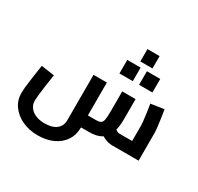

<svg xmlns="http://www.w3.org/2000/svg" viewBox="-223 -1149 1723 1668"><g transform="rotate(30 638.0 -315.0)"><path d="M345 248Q258 248 189 215.5Q120 183 80 127Q40 71 40 -1Q40 -21 43 -54Q46 -87 51.5 -127Q57 -167 63.5 -210Q70 -253 76 -293L208 -274Q197 -205 189.5 -150Q182 -95 178 -57Q174 -19 174 -1Q174 36 195 65.5Q216 95 254.5 111.5Q293 128 345 128Q423 128 463.5 95Q504 62 504 5V-450H638V5Q638 77 601 132Q564 187 498 217.5Q432 248 345 248ZM638 0V-120H719Q749 -120 765 -128.5Q781 -137 786.5 -165Q792 -193 792 -250V-450H926V-250Q926 -163 905 -107.5Q884 -52 838.5 -26Q793 0 719 0ZM953 0Q916 0 880.5 -14.5Q845 -29 813 -57L902 -147Q921 -131 932 -125.5Q943 -120 953 -120H1106L1082 -91V-277Q1082 -290 1078.5 -321.5Q1075 -353 1069.5 -394.5Q1064 -436 1056 -480L1188 -500Q1194 -464 1200.5 -419.5Q1207 -375 1211.5 -336Q1216 -297 1216 -277V0ZM798 -754V-878H920V-754ZM693 -573V-709H827V-573ZM890 -573V-709H1024V-573Z"/></g></svg>

Font: Titillium Web
Style: Bold
Weight: 700
Designer: Mohamed Gaber, Accademia di Belle Arti di Urbino
Foundry: Kief Type Foundry, Accademia di Belle Arti di Urbino
Version: Version 3.000